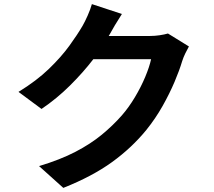

<svg xmlns="http://www.w3.org/2000/svg" viewBox="-20 -848 1040 934"><path d="M573 -780Q556 -754 538.5 -724.5Q521 -695 512 -678Q511 -677 510.5 -676Q510 -675 509 -673H710Q733 -673 756.5 -676.5Q780 -680 797 -685L899 -622Q891 -608 881.5 -588.5Q872 -569 866 -550Q853 -506 829 -449.5Q805 -393 771 -332.5Q737 -272 692 -216Q621 -129 525 -59.5Q429 10 288 66L170 -40Q273 -71 347 -109.5Q421 -148 475.5 -193Q530 -238 573 -287Q607 -326 636.5 -375.5Q666 -425 686.5 -474Q707 -523 715 -560H434Q384 -495 320 -431.5Q256 -368 182 -318L70 -401Q158 -455 218 -513Q278 -571 317.5 -625.5Q357 -680 382 -723Q393 -742 406.5 -772.5Q420 -803 427 -828Z"/></svg>

Font: Chiron Sans HK TT
Style: Bold
Weight: 700
Designer: Ryoko NISHIZUKA 西塚涼子 (kana, bopomofo & ideographs); Paul D. Hunt (Latin, Greek & Cyrillic); Sandoll Communications 산돌커뮤니
Foundry: Adobe
Version: Version 2.022;hotconv 1.0.109;makeotfexe 2.5.65596